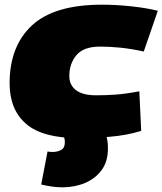

<svg xmlns="http://www.w3.org/2000/svg" viewBox="-20 -580 694 820"><path d="M318 10Q162 10 91.5 -51Q21 -112 21 -224Q21 -383 116.5 -471.5Q212 -560 415 -560Q476 -560 541 -553Q606 -546 654 -534L594 -360Q539 -372 493 -376.5Q447 -381 408 -381Q337 -381 306.5 -344.5Q276 -308 276 -255Q276 -217 304.5 -195Q333 -173 391 -173Q433 -173 474.5 -176Q516 -179 575 -190L583 -21Q522 -2 450 4Q378 10 318 10ZM156 208 183 67Q186 68 193 68.5Q200 69 205 69Q225 69 241 60.5Q257 52 257 26Q257 8 246 -9L431 -10Q441 18 441 54Q441 110 414 146.5Q387 183 343 201.5Q299 220 247 220Q225 220 203 217Q181 214 156 208Z"/></svg>

Font: Georama Expanded Black
Style: Italic
Weight: 900
Width: 7
Italic angle: -9°
Designer: Jean-Baptiste Levee
Foundry: Production Type
Version: Version 1.000